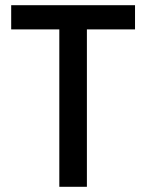

<svg xmlns="http://www.w3.org/2000/svg" viewBox="-20 -718 561 738"><path d="M314 -605V0H208V-605H23V-698H499V-605Z"/></svg>

Font: IBM Plex Sans Condensed Medium
Style: Regular
Weight: 500
Width: 3
Designer: Mike Abbink, Paul van der Laan, Pieter van Rosmalen
Foundry: Bold Monday
Version: Version 1.3